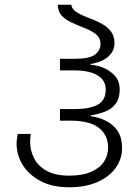

<svg xmlns="http://www.w3.org/2000/svg" viewBox="-20 -780 592 810"><path d="M272 10Q199 10 149.5 -17Q100 -44 75 -85.5Q50 -127 50 -174Q50 -184 51.5 -194.5Q53 -205 55 -215H110Q109 -207 108 -198.5Q107 -190 107 -182Q107 -145 124 -112Q141 -79 177.5 -59Q214 -39 272 -39Q329 -39 365.5 -55.5Q402 -72 419 -98.5Q436 -125 436 -157Q436 -211 396.5 -241Q357 -271 278 -271H233V-320H299Q357 -320 391.5 -338Q426 -356 426 -402Q426 -442 391 -462.5Q356 -483 293 -483H233V-532H297Q357 -532 380.5 -549.5Q404 -567 404 -595Q404 -621 383 -637Q362 -653 331 -664Q306 -674 281 -685.5Q256 -697 240 -714.5Q224 -732 224 -760H281Q283 -740 307.5 -726Q332 -712 366 -700Q390 -691 412.5 -678Q435 -665 449 -646Q463 -627 463 -598Q463 -565 437 -541.5Q411 -518 362 -510V-507Q391 -505 419.5 -492.5Q448 -480 466.5 -458Q485 -436 485 -402Q485 -364 467.5 -341.5Q450 -319 421.5 -308.5Q393 -298 362 -293V-290Q399 -285 429.5 -269Q460 -253 477.5 -225.5Q495 -198 495 -156Q495 -110 468.5 -72.5Q442 -35 392 -12.5Q342 10 272 10Z"/></svg>

Font: Noto Sans Georgian Light
Style: Regular
Weight: 300
Version: Version 2.002